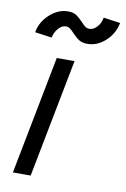

<svg xmlns="http://www.w3.org/2000/svg" viewBox="-81 -748 524 798"><g transform="rotate(10 181.0 -349.5)"><path d="M203 -500 106 0H31L128 -500ZM141 -699Q163 -699 176 -690.5Q189 -682 204 -666Q215 -654 222.5 -648.5Q230 -643 240 -643Q257 -643 272 -659Q287 -675 291 -699L362 -689Q353 -643 318.5 -611.5Q284 -580 243 -580Q221 -580 207.5 -588.5Q194 -597 179 -613Q168 -625 160.5 -630.5Q153 -636 143 -636Q126 -636 111.5 -619.5Q97 -603 92 -580L21 -590Q29 -635 64.5 -667Q100 -699 141 -699Z"/></g></svg>

Font: MedMera Sans
Style: Italic
Weight: 400
Italic angle: -11°
Designer: Kasper Nordkvist
Foundry: UNCUT.wtf
Version: Version 1.300